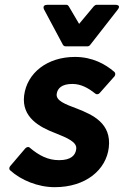

<svg xmlns="http://www.w3.org/2000/svg" viewBox="-20 -752 514 796"><path d="M22 -63C18 -58 17 -50 22 -46C67 -5 137 24 207 24C336 24 420 -48 431 -140C443 -241 364 -276 301 -301C247 -321 212 -335 215 -362C218 -385 235 -404 280 -404C315 -404 345 -388 375 -364C379 -360 388 -360 393 -366L455 -436C459 -441 459 -450 454 -454C417 -486 363 -516 291 -516C176 -516 92 -450 80 -356C69 -265 145 -225 207 -201C260 -180 300 -163 296 -134C293 -108 274 -88 225 -88C179 -88 142 -107 103 -140C98 -145 90 -142 85 -137ZM241 -566C243 -563 247 -560 251 -560H343C347 -560 351 -562 354 -566L468 -712C484 -732 460 -732 460 -732H380C376 -732 372 -729 369 -726L308 -653L265 -726C263 -729 260 -732 256 -732H176C152 -732 163 -712 163 -712Z"/></svg>

Font: Falling Sky
Style: BdObl
Weight: 700
Designer: Paul D. Hunt
Foundry: Adobe Systems Incorporated
Version: Version 1.02